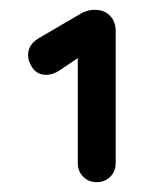

<svg xmlns="http://www.w3.org/2000/svg" viewBox="-20 -797 327 390"><path d="M176 -427Q160 -427 149 -438Q138 -449 138 -466V-701L144 -683L101 -654Q95 -650 88 -647.5Q81 -645 74 -645Q56 -645 46.5 -658.5Q37 -672 37 -685Q37 -706 58 -719L147 -771Q163 -778 173 -777Q192 -777 203.5 -765Q215 -753 215 -734V-466Q215 -449 204 -438Q193 -427 176 -427Z"/></svg>

Font: Quicksand Light SemiBold
Style: Regular
Weight: 600
Version: Version 3.004